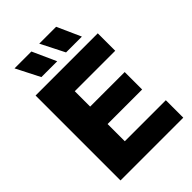

<svg xmlns="http://www.w3.org/2000/svg" viewBox="-270 -1066 1183 1183"><g transform="rotate(-45 321.5 -475.0)"><path d="M60 0V-740H602V-588H249.5V-152H607V0ZM172.5 -302V-454H550.5V-302ZM380.5 -795 302 -950H449L518.5 -795ZM165.5 -795 86.5 -950H233.5L303.5 -795Z"/></g></svg>

Font: Encode Sans Condensed Thin ExtraBold
Style: Regular
Weight: 800
Version: Version 3.002